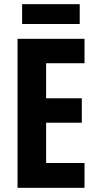

<svg xmlns="http://www.w3.org/2000/svg" viewBox="-20 -900 467 920"><path d="M385 0H64V-714H385V-597H201V-429H372V-312H201V-119H385ZM362 -880V-785H86V-880Z"/></svg>

Font: Noto Sans Myanmar ExtraCondensed
Style: Bold
Weight: 700
Width: 2
Designer: Monotype Design Team
Foundry: Monotype Imaging Inc.
Version: Version 2.107; ttfautohint (v1.8.4.7-5d5b)